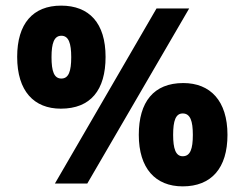

<svg xmlns="http://www.w3.org/2000/svg" viewBox="-20 -652 868 682"><path d="M196 -266C302 -266 355 -332 355 -450C355 -570 297 -632 197 -632C97 -632 41 -568 41 -450C41 -328 101 -266 196 -266ZM536 -622 175 0H290L652 -622ZM198 -373C172 -373 163 -399 163 -449C163 -498 172 -525 198 -525C224 -525 233 -498 233 -449C233 -399 224 -373 198 -373ZM629 10C731 10 788 -55 788 -173C788 -294 727 -357 631 -357C526 -357 473 -290 473 -173C473 -54 532 10 629 10ZM629 -97C604 -97 595 -124 595 -173C595 -223 604 -249 629 -249C656 -249 665 -222 665 -173C665 -123 656 -97 629 -97Z"/></svg>

Font: Noto Sans Gurmukhi Condensed ExtraBold
Style: Regular
Weight: 800
Width: 3
Designer: Jelle Bosma - Monotype Design Team
Foundry: Monotype Imaging Inc.
Version: Version 2.004